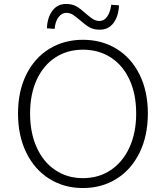

<svg xmlns="http://www.w3.org/2000/svg" viewBox="-20 -937 838 970"><path d="M71 -364Q71 -476 113 -560.5Q155 -645 229.5 -690.5Q304 -736 399 -736Q494 -736 568.5 -690.5Q643 -645 685 -560.5Q727 -476 727 -364Q727 -251 685 -165.5Q643 -80 568.5 -33.5Q494 13 399 13Q304 13 229.5 -33.5Q155 -80 113 -165.5Q71 -251 71 -364ZM668 -364Q668 -461 634.5 -534Q601 -607 540 -646.5Q479 -686 399 -686Q320 -686 259.5 -646.5Q199 -607 165.5 -534Q132 -461 132 -364Q132 -266 165.5 -192Q199 -118 259.5 -77.5Q320 -37 399 -37Q478 -37 539 -77.5Q600 -118 634 -192Q668 -266 668 -364ZM384 -835Q362 -854 347.5 -863Q333 -872 315 -872Q292 -872 275.5 -850Q259 -828 256 -791L217 -794Q219 -848 244.5 -882.5Q270 -917 314 -917Q345 -917 366.5 -904.5Q388 -892 414 -868Q436 -849 450.5 -840Q465 -831 483 -831Q506 -831 521.5 -853Q537 -875 542 -913L581 -910Q579 -855 553.5 -821Q528 -787 484 -787Q453 -787 432 -799Q411 -811 384 -835Z"/></svg>

Font: Nebula Sans Light
Style: Regular
Weight: 300
Designer: Paul D. Hunt for Adobe (as Source Sans)
Foundry: Nebula Entertainment & Broadcasting LLC
Version: Version 1.010